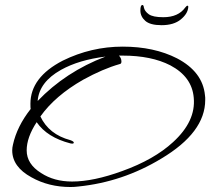

<svg xmlns="http://www.w3.org/2000/svg" viewBox="-20 -702 843 770"><path d="M263 48Q175 48 106 9Q29 -33 29 -99Q29 -110 32 -122Q48 -195 103 -265Q102 -268 102 -286Q102 -392 232 -459Q346 -515 472 -515Q598 -515 690 -468Q793 -414 802 -320Q803 -315 803 -310.5Q803 -306 803 -301Q803 -171 627 -66Q472 28 294 46Q286 47 278.5 47.5Q271 48 263 48ZM269 26Q355 26 470 -16Q598 -62 674 -132Q766 -216 757 -310Q750 -394 663 -440Q587 -479 472 -479H457Q467 -469 467 -455Q467 -446 460 -445Q393 -426 313 -382Q201 -318 142 -235Q176 -163 262 -140Q276 -135 276 -130Q276 -124 262 -127Q169 -151 127 -212Q87 -151 87 -99Q87 -44 145 -8Q197 26 269 26ZM131 -297Q243 -414 403 -475Q297 -462 225 -422Q137 -373 131 -297ZM628 -601Q582 -601 562.5 -618.5Q543 -636 543 -660Q543 -682 551 -682Q556 -682 557 -672Q560 -657 576.5 -645Q593 -633 635 -633Q695 -633 723 -672Q729 -680 732.5 -679Q736 -678 735 -673Q733 -647 705 -624Q677 -601 628 -601Z"/></svg>

Font: Whisper
Style: Regular
Weight: 400
Designer: Robert E. Leuschke
Foundry: Robert E. Leuschke
Version: Version 1.010; ttfautohint (v1.8.4.7-5d5b)